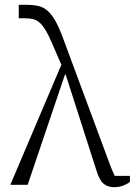

<svg xmlns="http://www.w3.org/2000/svg" viewBox="-20 -768 562 798"><path d="M235 -499 195 -591Q181 -624 169 -643.5Q157 -663 144.5 -674Q132 -685 117.5 -688.5Q103 -692 83 -692H58V-748H90Q118 -748 139.5 -743Q161 -738 178 -723Q195 -708 210 -681.5Q225 -655 241 -612L437 -84Q441 -73 446.5 -60Q452 -47 457 -37H520V-12Q509 -3 491.5 3.5Q474 10 454 10Q428 10 410.5 -4.5Q393 -19 380 -62L253 -458H250L95 0H23Z"/></svg>

Font: IBM Plex Serif Light
Style: Regular
Weight: 300
Designer: Mike Abbink, Paul van der Laan, Pieter van Rosmalen
Foundry: Bold Monday
Version: Version 3.001